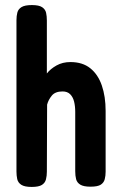

<svg xmlns="http://www.w3.org/2000/svg" viewBox="-20 -728 474 758"><path d="M105 10Q77 10 64 1.5Q51 -7 48 -21Q45 -35 45 -51V-648Q45 -665 48.5 -678.5Q52 -692 65 -700Q78 -708 106 -708Q134 -708 146.5 -699.5Q159 -691 162 -677.5Q165 -664 165 -647V-438Q179 -456 203 -469.5Q227 -483 258 -483Q306 -483 336.5 -458.5Q367 -434 382 -390.5Q397 -347 397 -290V-50Q397 -34 393.5 -20.5Q390 -7 378 1Q366 9 337 9Q310 9 297 1Q284 -7 280.5 -20.5Q277 -34 277 -52V-286Q277 -309 272.5 -327Q268 -345 257 -356Q246 -367 227 -367Q198 -367 184.5 -350.5Q171 -334 166 -315L165 -50Q165 -34 161.5 -20Q158 -6 145.5 2Q133 10 105 10Z"/></svg>

Font: Fredoka Condensed Medium
Style: Regular
Weight: 500
Width: 3
Designer: Ben Nathan
Foundry: Milena B. Brandão, Ben Nathan
Version: Version 2.001